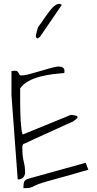

<svg xmlns="http://www.w3.org/2000/svg" viewBox="-20 -977 498 990"><path d="M39.1 -487.3V-610.4Q41 -611.3 47.9 -611.8Q54.7 -612.3 56.6 -612.3Q66.4 -612.3 70.3 -608.4Q74.2 -604.5 76.2 -600.1Q78.1 -595.7 80.6 -591.8Q83 -587.9 89.8 -587.9Q105.5 -587.9 129.4 -594.2Q153.3 -600.6 179.7 -608.4Q206.1 -616.2 231.9 -623.5Q257.8 -630.9 276.4 -633.8H284.2Q295.9 -633.8 304.2 -628.4Q312.5 -623 312.5 -610.4Q312.5 -609.4 312 -605.5Q311.5 -601.6 311.5 -600.6Q286.1 -598.6 253.9 -594.7Q221.7 -590.8 189 -582.5Q156.2 -574.2 128.4 -559.6Q100.6 -544.9 84 -521.5V-457Q84 -434.6 84.5 -408.2Q85 -381.8 86.4 -357.4Q87.9 -333 90.3 -313Q92.8 -293 96.7 -283.2L345.7 -384.8Q366.2 -382.8 373.5 -379.9Q380.9 -377 379.9 -372.1Q378.9 -367.2 371.6 -361.8Q364.3 -356.4 356.4 -350.6Q342.8 -344.7 307.6 -328.6Q272.5 -312.5 232.4 -294.4Q192.4 -276.4 157.2 -260.3Q122.1 -244.1 108.4 -237.3Q100.6 -236.3 98.1 -231.4Q95.7 -226.6 95.2 -220.7Q94.7 -214.8 95.2 -208.5Q95.7 -202.1 95.7 -199.2Q95.7 -170.9 102.5 -143.6Q109.4 -116.2 109.4 -86.9Q109.4 -74.2 100.6 -63Q91.8 -51.8 71.3 -51.8ZM435.5 -101.6Q426.8 -99.6 408.7 -94.2Q390.6 -88.9 366.7 -82Q342.8 -75.2 316.9 -67.9Q291 -60.5 267.6 -54.2Q244.1 -47.9 225.1 -42.5Q206.1 -37.1 197.3 -34.2Q174.8 -27.3 164.6 -22Q154.3 -16.6 147 -13.2Q139.6 -9.8 130.4 -8.3Q121.1 -6.8 100.6 -6.8Q100.6 -30.3 105 -40.5Q109.4 -50.8 129.9 -56.6L421.9 -137.7ZM185.5 -786.1 172.9 -778.3Q163.1 -783.2 165.5 -795.4Q168 -807.6 169.9 -815.4Q170.9 -818.4 172.9 -826.2Q174.8 -834 176.8 -837.9Q182.6 -844.7 190.9 -856.9Q199.2 -869.1 207.5 -881.3Q215.8 -893.6 224.1 -904.3Q232.4 -915 237.3 -921.9Q242.2 -927.7 247.6 -934.1Q252.9 -940.4 260.3 -946.3Q267.6 -952.1 274.9 -955.1Q282.2 -958 289.1 -957Q291 -956.1 293.9 -954.6Q296.9 -953.1 298.8 -952.1Z"/></svg>

Font: Waiting for the Sunrise
Style: Regular
Weight: 300
Version: Version 1.001 2001